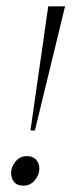

<svg xmlns="http://www.w3.org/2000/svg" viewBox="-20 -580 240 605"><path d="M76 -169 132 -560H185L90 -169ZM54 5Q34 5 24.5 -6.5Q15 -18 15 -36Q15 -53 28.5 -70.5Q42 -88 65 -88Q84 -88 94 -76.5Q104 -65 104 -48Q104 -30 90 -12.5Q76 5 54 5Z"/></svg>

Font: Spectral SC ExtraLight
Style: Italic
Weight: 275
Italic angle: -10°
Designer: Jean-Baptiste Levee
Foundry: Production Type
Version: Version 2.001